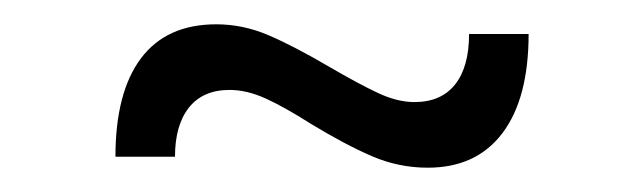

<svg xmlns="http://www.w3.org/2000/svg" viewBox="-20 -397 529 158"><path d="M332 -259Q308 -259 286 -268.5Q264 -278 236 -295Q214 -309 198.5 -316Q183 -323 169 -323Q147 -323 135.5 -308.5Q124 -294 124 -268H75Q75 -321 96 -349Q117 -377 158 -377Q180 -377 201 -368Q222 -359 251 -342Q275 -328 291 -320.5Q307 -313 321 -313Q343 -313 354.5 -327.5Q366 -342 366 -369H415Q415 -316 393.5 -287.5Q372 -259 332 -259Z"/></svg>

Font: TypoPRO Montserrat Alternates
Style: Regular
Weight: 300
Designer: Julieta Ulanovsky
Foundry: Julieta Ulanovsky
Version: Version 6.001